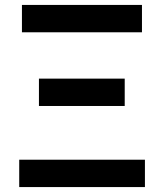

<svg xmlns="http://www.w3.org/2000/svg" viewBox="-20 -759 664 779"><path d="M58 0V-111H568V0ZM138 -329V-440H486V-329ZM69 -628V-739H556V-628Z"/></svg>

Font: Noto Sans TC SemiBold
Style: Regular
Weight: 600
Designer: Ryoko NISHIZUKA  (kana, bopomofo & ideographs); Paul D. Hunt (Latin, Greek & Cyrillic); Sandoll Communications , Soo-you
Foundry: Adobe
Version: Version 2.004-H2;hotconv 1.0.118;makeotfexe 2.5.65603